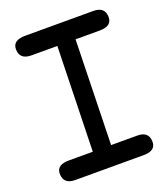

<svg xmlns="http://www.w3.org/2000/svg" viewBox="-137 -825 821 943"><g transform="rotate(-20 273.0 -354.0)"><path d="M105.5 -729.5H461.4Q520.5 -729.5 521.5 -676.8Q522.5 -628.4 458.5 -628.4H331.5L317.9 -80.6H454.6Q513.7 -80.6 514.6 -27.8Q515.6 20.5 451.7 20.5H94.2Q32.7 20.5 32.7 -34.7Q32.7 -81.1 98.6 -80.6H222.2L236.3 -628.4H101.1Q39.6 -628.4 39.6 -683.1Q39.6 -729.5 105.5 -729.5Z"/></g></svg>

Font: Comic Relief LRS
Style: Regular
Weight: 400
Designer: Jeff Davis
Foundry: Loudifier
Version: Version 1.0